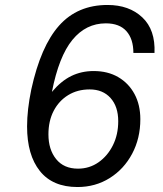

<svg xmlns="http://www.w3.org/2000/svg" viewBox="-20 -735 658 773"><path d="M602 -522H517Q517 -578 489 -609.5Q461 -641 406 -641Q326 -641 271.5 -574.5Q217 -508 189 -365Q226 -409 267 -429Q308 -449 357 -449Q414 -449 456 -424.5Q498 -400 521.5 -356.5Q545 -313 545 -255Q545 -178 512 -116Q479 -54 421.5 -18Q364 18 292 18Q192 18 140.5 -46.5Q89 -111 89 -226Q89 -293 106 -375Q144 -549 218 -632Q292 -715 413 -715Q500 -715 553 -665Q606 -615 602 -522ZM341 -375Q292 -375 254.5 -352Q217 -329 196 -288.5Q175 -248 175 -194Q175 -133 206 -94.5Q237 -56 294 -56Q340 -56 376.5 -81.5Q413 -107 434.5 -150Q456 -193 456 -247Q456 -306 425 -340.5Q394 -375 341 -375Z"/></svg>

Font: Fragment Mono
Style: Italic
Weight: 400
Italic angle: -12°
Designer: Wei Huang based on Nimbus Sans by URW Studio, based on Helvetica by Max Miedinger.
Foundry: Wei Huang
Version: Version 1.011; ttfautohint (v1.8.4.7-5d5b)